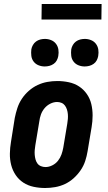

<svg xmlns="http://www.w3.org/2000/svg" viewBox="-20 -934 540 962"><path d="M206 8Q177 8 148.5 2Q120 -4 97 -19Q74 -34 58.5 -57Q43 -80 36 -107.5Q29 -135 29.5 -164.5Q30 -194 35 -223L54 -343Q59 -368 67 -392.5Q75 -417 89.5 -439Q104 -461 124.5 -479Q145 -497 168.5 -508Q192 -519 217 -523.5Q242 -528 267 -528Q296 -528 324.5 -522Q353 -516 376 -501Q399 -486 415 -463Q431 -440 437.5 -412.5Q444 -385 444 -355.5Q444 -326 439 -297L419 -177Q415 -152 407 -127.5Q399 -103 384 -81Q369 -59 349 -41Q329 -23 305.5 -12Q282 -1 256.5 3.5Q231 8 206 8ZM208 -97Q225 -97 242 -105.5Q259 -114 270.5 -128.5Q282 -143 288 -160Q294 -177 297 -194L317 -314Q319 -326 320 -338Q321 -350 320 -362Q319 -374 315.5 -385Q312 -396 305.5 -405Q299 -414 288.5 -418.5Q278 -423 266 -423Q249 -423 232 -414.5Q215 -406 203 -391.5Q191 -377 185 -360Q179 -343 177 -326L157 -206Q155 -194 154 -182Q153 -170 154 -158Q155 -146 158 -135Q161 -124 167.5 -115Q174 -106 185 -101.5Q196 -97 208 -97ZM404 -601Q388 -601 373 -607Q358 -613 348.5 -625.5Q339 -638 337 -654Q335 -670 337 -687Q339 -698 345 -708.5Q351 -719 360.5 -726Q370 -733 381.5 -736Q393 -739 405 -739Q421 -739 436 -733Q451 -727 460.5 -714.5Q470 -702 472.5 -686Q475 -670 472 -653Q470 -642 464.5 -631.5Q459 -621 449 -614Q439 -607 427.5 -604Q416 -601 404 -601ZM204 -601Q188 -601 173 -607Q158 -613 148.5 -625.5Q139 -638 137 -654Q135 -670 137 -687Q139 -698 145 -708.5Q151 -719 160.5 -726Q170 -733 181.5 -736Q193 -739 205 -739Q221 -739 236 -733Q251 -727 260.5 -714.5Q270 -702 272.5 -686Q275 -670 272 -653Q270 -642 264.5 -631.5Q259 -621 249 -614Q239 -607 227.5 -604Q216 -601 204 -601ZM188 -836 189 -914H489L488 -836Z"/></svg>

Font: Iosevka Curly Slab Extrabold
Style: Italic
Weight: 800
Italic angle: -9°
Monospace: yes
Designer: Belleve Invis
Foundry: Belleve Invis
Version: Version 22.1.2; ttfautohint (v1.8.4)